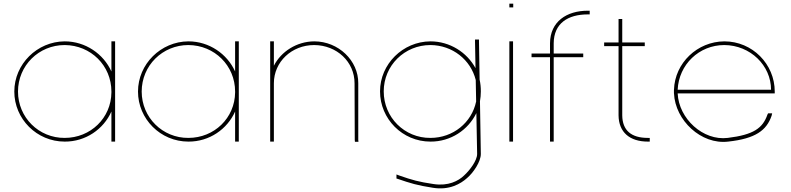

<svg xmlns="http://www.w3.org/2000/svg" viewBox="-20 -777 4283 1040"><path d="M57.5 -281C57.5 -430 181 -552 330.5 -553C442.8 -553 540.7 -485.1 583.5 -389.8V-543V-553H603.5V-543V-285C603.5 -283.7 603.5 -282.3 603.5 -281V-20V-10H583.5V-20V-172.9C541 -77.3 444 -9.3 330.5 -10C178.7 -10 57.5 -133 57.5 -281ZM77.5 -281C77.5 -141 190.2 -29 330.5 -30C470.5 -30 582.4 -137.8 583.5 -276.7V-281C583.5 -422 471.9 -532 330.5 -533C190.2 -533 77.5 -422 77.5 -281Z M727.5 -281C727.5 -430 851 -552 1000.5 -553C1112.8 -553 1210.7 -485.1 1253.5 -389.8V-543V-553H1273.5V-543V-285C1273.5 -283.7 1273.5 -282.3 1273.5 -281V-20V-10H1253.5V-20V-172.9C1211 -77.3 1114 -9.3 1000.5 -10C848.7 -10 727.5 -133 727.5 -281ZM747.5 -281C747.5 -141 860.2 -29 1000.5 -30C1140.5 -30 1252.4 -137.8 1253.5 -276.7V-281C1253.5 -422 1141.9 -532 1000.5 -533C860.2 -533 747.5 -422 747.5 -281Z M1463.5 -420.9C1502.7 -498.1 1587.5 -552.3 1682 -553C1813.1 -553 1921.6 -449 1920.6 -326V-20L1921.6 -9H1902.6L1901.6 -19L1900.5 -326C1900.5 -442 1805 -532 1682 -533C1560.1 -533 1463.5 -442 1463.5 -326V-316V-20V-10H1443.5V-20V-316V-326V-543V-553H1463.5V-543Z M2038.5 -282C2038.5 -430 2162 -552 2311.5 -553C2416.7 -553 2509.3 -493.4 2555.7 -407.9L2553 -553V-563H2574.5V-553L2577.9 -345.9C2582.4 -325.3 2584.7 -303.9 2584.5 -282C2584.5 -263.7 2582.9 -245.8 2579.8 -228.5C2581.4 -133.3 2582.9 -38.2 2584.5 57C2584.5 99 2543.8 159 2509.3 188C2476 218 2413.9 255 2324.2 240C2240.2 227 2204.5 216 2134.4 192L2127.5 190V168L2143.6 174C2212.6 198 2247.1 208 2328.8 220C2408.1 232 2463.3 203 2493.2 174C2524.2 146 2564.5 93 2564.5 57L2560.3 -164.3C2515.9 -73.1 2421.4 -9.3 2311.5 -10C2159.7 -10 2038.5 -133 2038.5 -282ZM2058.5 -282C2058.5 -141 2171.2 -29 2311.5 -30C2434.2 -30 2535.2 -112.7 2559.1 -227.3L2556.9 -343.9C2529.6 -453.1 2431.3 -532.2 2311.5 -533C2171.2 -533 2058.5 -422 2058.5 -282Z M2749 -737H2739V-757H2749H2750H2760V-737H2750ZM2739 -543V-553H2759V-543V-20V-10H2739V-20Z M3164.2 -719H3174.2V-699H3164.2C3055.2 -699 2980.2 -650 2979.2 -543V-487H3129.2H3139.2V-467H3129.2H2979.2V-20V-10H2959.2V-20V-467H2869.2H2859.2V-487H2869.2H2959.2V-543C2960.2 -660 3049.2 -719 3164.2 -719Z M3350.5 -527V-152C3351.5 -71 3398.5 -30 3489.5 -30H3499.5V-10H3489.5C3390.5 -10 3331.5 -61 3330.5 -152V-527H3262.5H3252.5V-547H3262.5H3330.5V-664V-674H3350.5V-664V-547H3462.5H3472.5V-527H3462.5Z M3650.7 -291H4156.5C4156.5 -422 4044.9 -532 3903.5 -533C3766.5 -533 3656.9 -427.2 3650.7 -291ZM3630.8 -271H3630.5V-281V-291H3630.7C3635.4 -436.3 3757.3 -552 3903.5 -553C4055.3 -553 4176.5 -430 4176.5 -281V-271H4166.5H3650.7C3656.8 -134.1 3788.3 -13.4 3921.9 -30C4062.2 -47 4111.6 -83 4136.9 -156L4140.4 -163H4162.5L4159.5 -150C4132.3 -71 4072.5 -26 3924.2 -10C3778 7.6 3637.2 -124.9 3630.8 -271Z"/></svg>

Font: Nordica Plus
Style: NordicaClassicUltraLightExt
Weight: 300
Version: Version 1.01